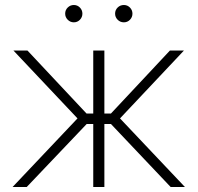

<svg xmlns="http://www.w3.org/2000/svg" viewBox="-20 -748 790 768"><path d="M30.3 0 290 -274.4 33.7 -545.9H89.8L326.2 -293.9H353V-545.9H397.5V-293.9H423.8L659.7 -545.9H715.8L460 -274.4L719.7 0H662.6L423.8 -252H397.5V0H353V-252H326.7L86.9 0ZM475.6 -658.7Q460.9 -658.7 450.7 -668.9Q440.4 -679.2 440.4 -693.4Q440.4 -708 450.7 -718Q460.9 -728 475.6 -728Q489.7 -728 499.8 -717.8Q509.8 -707.5 509.8 -693.4Q509.8 -679.2 499.8 -668.9Q489.7 -658.7 475.6 -658.7ZM275.4 -658.7Q261.2 -658.7 251 -668.9Q240.7 -679.2 240.7 -693.4Q240.7 -708 251 -718Q261.2 -728 275.4 -728Q289.6 -728 299.6 -717.8Q309.6 -707.5 309.6 -693.4Q309.6 -679.2 299.6 -668.9Q289.6 -658.7 275.4 -658.7Z"/></svg>

Font: Inter ExtraLight
Style: Regular
Weight: 250
Designer: Rasmus Andersson
Foundry: rsms
Version: Version 4.001;git-66647c0bb